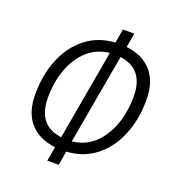

<svg xmlns="http://www.w3.org/2000/svg" viewBox="-132 -817 849 931"><g transform="rotate(20 293.0 -351.5)"><path d="M216.3 9.8 229.5 -64Q144.5 -73.7 97.9 -126.5Q51.3 -179.2 51.3 -274.4Q51.3 -375 85 -456.3Q118.7 -537.6 181.4 -586.7Q244.1 -635.7 331.1 -641.1L343.3 -712.9H402.3L389.6 -639.6Q474.1 -629.9 520.8 -577.1Q567.4 -524.4 567.4 -429.7Q567.4 -329.1 533.7 -247.8Q500 -166.5 437.5 -117.2Q375 -67.9 287.6 -62.5L275.4 9.8ZM240.7 -119.6 322.8 -584.5Q257.3 -578.1 210.7 -535.6Q164.1 -493.2 139.4 -426.3Q114.7 -359.4 114.7 -279.3Q114.7 -135.7 240.7 -119.6ZM378.4 -583.5 295.9 -118.7Q361.8 -125 408.2 -167.7Q454.6 -210.4 479.2 -277.3Q503.9 -344.2 503.9 -424.3Q503.9 -566.9 378.4 -583.5Z"/></g></svg>

Font: Cascadia Code Light
Style: Italic
Weight: 300
Italic angle: -10°
Monospace: yes
Designer: Aaron Bell
Foundry: Saja Typeworks
Version: Version 2404.023; ttfautohint (v1.8.4)